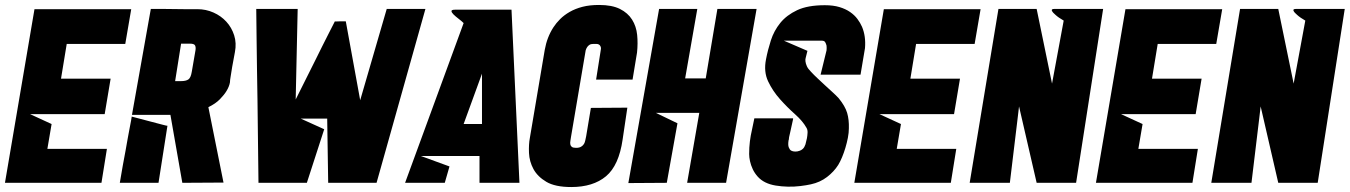

<svg xmlns="http://www.w3.org/2000/svg" viewBox="-21 -737 5441 774"><path d="M248 -560 225 -420H425L401 -277H100L187 -237L170 -137H410L388 0H149H-1L118 -700H269H508L484 -560H248Z M709 -410Q728 -410 738 -416.5Q748 -423 752 -447L767 -534Q769 -546 765.5 -553.5Q762 -561 745 -561H709L685 -410ZM511 -274 587 -701Q614 -701 635.5 -701Q657 -701 678.5 -700.5Q700 -700 723 -700Q746 -700 775 -700Q809 -700 839.5 -686.5Q870 -673 891.5 -649.5Q913 -626 923 -594.5Q933 -563 926 -527Q919 -491 915 -467.5Q911 -444 909 -430Q906 -413 906 -405Q903 -388 892 -370Q883 -355 865.5 -337Q848 -319 819 -305L880 -1L714 0L666 -274ZM510 -267Q510 -264 507.5 -251.5Q505 -239 501.5 -220Q498 -201 493.5 -177Q489 -153 485 -129Q474 -72 462 0H618L654 -230Q654 -229 631.5 -235Q609 -241 582 -248Q550 -256 510 -267Z M1171 -336Q1215 -424 1250 -494Q1264 -523 1278.5 -551.5Q1293 -580 1304 -602Q1317 -628 1329 -651Q1329 -650 1336 -650.5Q1343 -651 1351 -651H1373L1431 -333L1538 -701H1694L1497 0H1302L1298 -259H1191L1286 -216L1216 0H1021Q1019 -184 1017 -333Q1016 -396 1015 -458Q1014 -520 1013.5 -571Q1013 -622 1012.5 -657Q1012 -692 1012 -701H1179Z M2073 0H1912V-108H1676L1791 -66L1772 0H1612L1848 -644Q1840 -652 1827.5 -661.5Q1815 -671 1807 -679Q1799 -687 1799 -692.5Q1799 -698 1815 -698H2041ZM1922 -237V-440L1848 -237Z M2400 -530Q2403 -542 2400.5 -548.5Q2398 -555 2393.5 -557.5Q2389 -560 2382.5 -560Q2376 -560 2371 -560Q2361 -560 2355 -556Q2349 -552 2346 -547Q2342 -541 2340 -534L2281 -186Q2280 -178 2278.5 -170Q2277 -162 2278 -155.5Q2279 -149 2284 -145Q2289 -141 2301 -141Q2314 -141 2321.5 -145.5Q2329 -150 2333 -156.5Q2337 -163 2338.5 -171.5Q2340 -180 2342 -188L2361 -302L2508 -303L2489 -175Q2474 -70 2422 -26.5Q2370 17 2282 17Q2217 17 2181.5 -4Q2146 -25 2129.5 -55.5Q2113 -86 2111.5 -120.5Q2110 -155 2115 -181L2175 -536Q2184 -587 2210 -627Q2221 -644 2237 -660Q2253 -676 2275.5 -689Q2298 -702 2327 -709.5Q2356 -717 2394 -717Q2446 -717 2478 -701Q2510 -685 2527 -658Q2544 -631 2547.5 -596.5Q2551 -562 2547 -525L2529 -416H2382Z M2790 -701 2741 -421H2824L2871 -701H3029L2906 0H2749L2798 -282H2623L2710 -240L2667 0L2512 1L2636 -701Z M3448 -436H3287L3311 -534Q3312 -544 3311 -553Q3309 -561 3305.5 -567Q3302 -573 3292 -573H3139L3234 -532L3229 -512Q3229 -510 3227 -504Q3225 -498 3226 -489.5Q3227 -481 3231.5 -470.5Q3236 -460 3248 -448Q3260 -435 3275 -421Q3290 -407 3305 -393Q3320 -379 3334.5 -366Q3349 -353 3360 -341Q3386 -309 3394 -282Q3402 -255 3401 -220Q3401 -202 3397 -181.5Q3393 -161 3387 -141Q3381 -121 3373.5 -103Q3366 -85 3358 -72Q3341 -45 3313 -23.5Q3285 -2 3248 6Q3230 10 3205.5 13Q3181 16 3155.5 15.5Q3130 15 3106 11Q3082 7 3064 -2Q3046 -11 3033.5 -25Q3021 -39 3013.5 -55Q3006 -71 3002.5 -87Q2999 -103 2999 -116Q2999 -143 3002 -167Q3005 -191 3010 -212L3020 -260H3176Q3177 -260 3175 -251.5Q3173 -243 3170.5 -231Q3168 -219 3165 -206Q3162 -193 3160 -184Q3159 -180 3159 -175Q3159 -173 3158 -172Q3155 -153 3158.5 -143.5Q3162 -134 3168 -130Q3175 -126 3185 -126Q3194 -126 3202 -129Q3209 -131 3215.5 -137Q3222 -143 3226 -155Q3229 -168 3232 -180Q3234 -191 3234.5 -202.5Q3235 -214 3230 -222Q3215 -249 3184 -276.5Q3153 -304 3123.5 -337Q3094 -370 3075.5 -409Q3057 -448 3067 -498Q3074 -535 3086.5 -574Q3099 -613 3124.5 -644.5Q3150 -676 3192.5 -696Q3235 -716 3304 -716Q3338 -716 3363 -708.5Q3388 -701 3406 -688.5Q3424 -676 3435.5 -660.5Q3447 -645 3454 -629Q3470 -591 3466 -543Z M3672 -560 3649 -420H3849L3825 -277H3524L3611 -237L3594 -137H3834L3812 0H3573H3423L3542 -700H3693H3932L3908 -560H3672Z M4426 -701 4317 0H4158L4087 -308L4080 -249L4050 0H3888L4004 -701H4158L4220 -400L4267 -654Q4246 -666 4234 -677Q4223 -686 4219.5 -693.5Q4216 -701 4230 -701Z M4646 -560 4623 -420H4823L4799 -277H4498L4585 -237L4568 -137H4808L4786 0H4547H4397L4516 -700H4667H4906L4882 -560H4646Z M5400 -701 5291 0H5132L5061 -308L5054 -249L5024 0H4862L4978 -701H5132L5194 -400L5241 -654Q5220 -666 5208 -677Q5197 -686 5193.5 -693.5Q5190 -701 5204 -701Z"/></svg>

Font: Relentless
Style: Condensed Bold Italic
Weight: 700
Width: 3
Italic angle: -7°
Designer: Sparks studio
Foundry: Sparks Studio
Version: Version 1.101